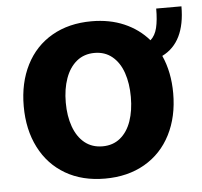

<svg xmlns="http://www.w3.org/2000/svg" viewBox="-45 -609 701 666"><g transform="rotate(-5 305.0 -276.0)"><path d="M529.3 -396Q555.7 -337.4 555.7 -263.7Q555.7 -182.1 523.9 -119.9Q492.2 -57.6 433.1 -23.4Q374 10.7 294.9 10.7Q215.8 10.7 157.2 -23.4Q98.6 -57.6 66.9 -119.9Q35.2 -182.1 35.2 -263.7Q35.2 -345.2 66.7 -407.2Q98.1 -469.2 157 -503.2Q215.8 -537.1 294.9 -537.1Q357.9 -537.1 408.2 -515.4Q458.5 -493.7 493.2 -453.6Q509.8 -468.3 516.1 -494.6Q522.5 -521 522.5 -561.5H610.4Q610.4 -436 529.3 -396ZM408.2 -263.7Q408.2 -311 395.5 -347.9Q382.8 -384.8 357.4 -405.8Q332 -426.8 295.9 -426.8Q259.3 -426.8 233.6 -405.8Q208 -384.8 194.8 -347.9Q181.6 -311 181.6 -263.7Q181.6 -216.8 194.8 -179.9Q208 -143.1 233.6 -122.3Q259.3 -101.6 295.9 -101.6Q332 -101.6 357.4 -122.3Q382.8 -143.1 395.5 -179.7Q408.2 -216.3 408.2 -263.7Z"/></g></svg>

Font: Pretendard
Style: Bold
Weight: 700
Designer: Base glyphs from Inter by Rasmus Andersson; Hangeul glyphs from Noto Sans CJK(Source Han Sans) by Jang Soo-young and Kan
Foundry: Kil Hyung-jin
Version: Version 1.309